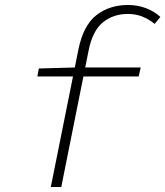

<svg xmlns="http://www.w3.org/2000/svg" viewBox="-20 -751 664 771"><path d="M184 0 295 -553Q315 -650 367.5 -690.5Q420 -731 494 -731Q532 -731 565.5 -718.5Q599 -706 624 -683L601 -655Q578 -674 551.5 -684.5Q525 -695 493 -695Q435 -695 393.5 -661.5Q352 -628 336 -549L226 0ZM130 -444 136 -476 281 -480H545L537 -444Z"/></svg>

Font: Source Code Pro ExtraLight Light
Style: Italic
Weight: 300
Italic angle: -11°
Monospace: yes
Version: Version 1.016;hotconv 1.0.116;makeotfexe 2.5.65601